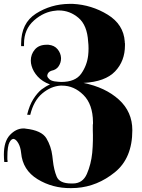

<svg xmlns="http://www.w3.org/2000/svg" viewBox="-85 -734 735 991"><path d="M39 -496H24V-508Q24 -615 101 -664Q178 -713 273 -714H291Q388 -709 470.5 -658.5Q553 -608 559 -519V-514Q559 -512 560 -510V-500Q560 -419 509 -365.5Q458 -312 346 -306Q459 -283 528.5 -220Q598 -157 598 -62Q598 82 508 155Q418 228 310 236Q303 236 295.5 236.5Q288 237 281 237Q186 238 109 191Q32 144 24 55Q21 26 10.5 7Q0 -12 -11 -16Q-24 -21 -35.5 -0.5Q-47 20 -47 76V89Q-46 92 -46 95V102H-63Q-64 92 -64.5 82.5Q-65 73 -65 64Q-65 -4 -34 -37Q-3 -70 34 -71H41Q44 -71 47 -70Q130 -61 154.5 -20Q179 21 185 70Q186 76 186.5 82.5Q187 89 188 95Q193 142 207.5 177.5Q222 213 283 213H291Q342 213 363.5 163.5Q385 114 391 55Q394 22 394.5 -8.5Q395 -39 394 -62V-90Q394 -93 395 -95V-104Q394 -196 345.5 -244Q297 -292 236 -292H227Q178 -289 133.5 -252Q89 -215 71 -141L55 -142Q67 -191 87 -222.5Q107 -254 129 -272Q141 -281 152 -287.5Q163 -294 173 -298Q133 -313 109.5 -339Q86 -365 78 -394Q76 -401 75 -407.5Q74 -414 74 -421Q74 -454 95 -478.5Q116 -503 156 -503H165Q196 -500 212.5 -479.5Q229 -459 230 -435V-432Q230 -411 218 -392.5Q206 -374 181 -369Q171 -366 165.5 -359.5Q160 -353 159 -345V-341Q161 -333 170 -325Q179 -317 197 -314L215 -312Q224 -311 231 -311Q304 -311 334 -353.5Q364 -396 370 -448Q371 -457 371.5 -466Q372 -475 372 -484Q372 -493 371.5 -502Q371 -511 370 -519Q365 -604 320 -642Q275 -680 219 -680H211Q207 -680 203 -679Q142 -674 90.5 -628.5Q39 -583 39 -509Z"/></svg>

Font: Fette UNZ Fraktur
Style: Regular
Weight: 900
Foundry: UNZ1 Extensions by Catfonts.de
Version: Version 0.000 2012 initial release